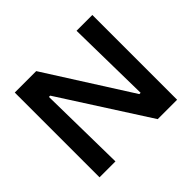

<svg xmlns="http://www.w3.org/2000/svg" viewBox="-151 -859 1057 1057"><g transform="rotate(-45 377.5 -330.0)"><path d="M75 0V-660H242L554 -169H564L556 -660H679V0H528L201 -510H191L199 0Z"/></g></svg>

Font: Bricolage Grotesque 20pt SemiBold
Style: Regular
Weight: 600
Version: Version 1.001;gftools[0.9.33.dev8+g029e19f]